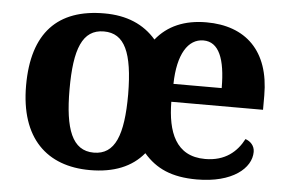

<svg xmlns="http://www.w3.org/2000/svg" viewBox="-44 -610 1024 682"><g transform="rotate(5 468.0 -269.5)"><path d="M299 10C384 10 448 -16 490 -67C534 -16 590 10 680 10C807 10 873 -47 873 -105C873 -127 858 -142 840 -148C816 -102 775 -65 703 -65C598 -65 567 -150 566 -257H893V-308C893 -467 806 -549 666 -549C588 -549 528 -523 487 -472C443 -523 382 -549 302 -549C136 -549 47 -458 47 -270C47 -82 145 10 299 10ZM307 -53C230 -53 202 -128 202 -270C202 -413 229 -485 306 -485C380 -485 410 -419 411 -270C411 -124 383 -53 307 -53ZM740 -321H568C570 -427 606 -484 661 -484C716 -484 740 -425 740 -321Z"/></g></svg>

Font: Noto Serif Lao
Style: Bold
Weight: 700
Designer: Monotype Design Team
Foundry: Monotype Imaging Inc.
Version: Version 2.003